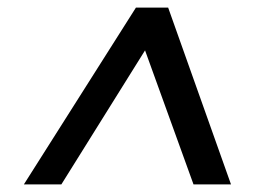

<svg xmlns="http://www.w3.org/2000/svg" viewBox="-20 -811 697 507"><path d="M339 -791H424L590 -324H491L363 -678L142 -324H43Z"/></svg>

Font: Krub Medium
Style: Italic
Weight: 500
Italic angle: -8°
Designer: Ekaluck Peanpanawate
Foundry: Cadson Demak Co.,Ltd.
Version: Version 1.000; ttfautohint (v1.6)